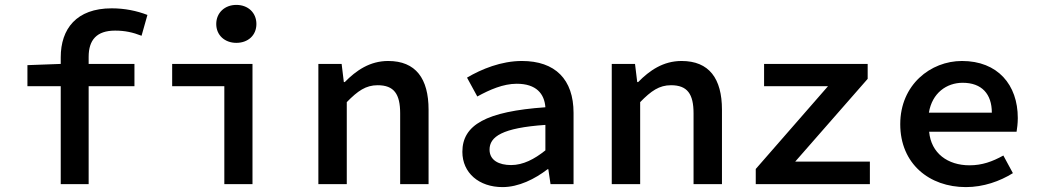

<svg xmlns="http://www.w3.org/2000/svg" viewBox="-20 -752 4233 784"><path d="M582 -691C538 -708 489 -718 436 -718C292 -718 228 -634 228 -518V-491L92 -486V-400H228V0H342V-400H529V-491H342V-520C342 -589 375 -627 450 -627C490 -627 522 -620 558 -606Z M683 -400H896V0H1011V-491H683ZM945 -577C993 -577 1027 -608 1027 -654C1027 -700 993 -732 945 -732C898 -732 863 -700 863 -654C863 -608 898 -577 945 -577Z M1280 0H1396V-335C1441 -381 1474 -404 1522 -404C1589 -404 1614 -368 1614 -289V0H1730V-304C1730 -431 1678 -503 1565 -503C1490 -503 1434 -464 1388 -417H1384L1375 -491H1280Z M1868 -132C1868 -46 1936 12 2032 12C2098 12 2164 -21 2216 -61H2219L2228 0H2322V-291C2322 -428 2247 -503 2111 -503C2027 -503 1946 -470 1887 -435L1929 -358C1980 -386 2035 -410 2090 -410C2170 -410 2203 -369 2207 -314C1965 -297 1868 -242 1868 -132ZM1979 -141C1979 -194 2031 -230 2207 -242V-138C2162 -102 2116 -78 2067 -78C2018 -78 1979 -97 1979 -141Z M2478 0H2594V-335C2639 -381 2672 -404 2720 -404C2787 -404 2812 -368 2812 -289V0H2928V-304C2928 -431 2876 -503 2763 -503C2688 -503 2632 -464 2586 -417H2582L2573 -491H2478Z M3066 0H3532V-92H3227L3523 -430V-491H3100V-400H3361L3066 -62Z M3656 -245C3656 -83 3775 12 3924 12C3996 12 4063 -12 4116 -45L4077 -117C4032 -92 3990 -77 3939 -77C3850 -77 3782 -126 3774 -214H4131C4133 -226 4136 -248 4136 -270C4136 -406 4054 -503 3908 -503C3780 -503 3656 -406 3656 -245ZM3773 -292C3786 -372 3845 -414 3911 -414C3989 -414 4030 -368 4030 -292Z"/></svg>

Font: Source Code Pro Semibold
Style: Regular
Weight: 600
Monospace: yes
Designer: Paul D. Hunt
Foundry: Adobe Systems Incorporated
Version: Version 1.017;PS 1.000;hotconv 1.0.70;makeotf.lib2.5.5900